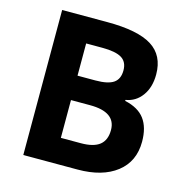

<svg xmlns="http://www.w3.org/2000/svg" viewBox="-105 -813 883 913"><g transform="rotate(15 336.0 -357.0)"><path d="M89.8 -713.9H312Q462.9 -713.9 532 -670.4Q601.1 -627 601.1 -533.2Q601.1 -469.7 570.8 -428.2Q540.5 -386.7 491.2 -378.9V-374Q558.1 -359.4 588.6 -318.1Q619.1 -276.9 619.1 -207Q619.1 -109.4 548.8 -54.7Q478.5 0 356.9 0H89.8ZM241.2 -589.8V-431.2H329.1Q391.1 -431.2 418.5 -450.2Q445.8 -469.2 445.8 -511.5Q445.8 -553.7 416 -571.8Q386.2 -589.8 320.8 -589.8ZM241.2 -311V-125H339.8Q402.3 -125 432.1 -148.9Q461.9 -172.9 461.9 -222.2Q461.9 -311 335 -311Z"/></g></svg>

Font: Open Sans Hebrew
Style: Bold
Weight: 700
Foundry: Ascender Corporation, Yanek Iontef
Version: Version 2.001;PS 002.001;hotconv 1.0.70;makeotf.lib2.5.58329